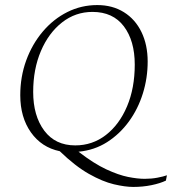

<svg xmlns="http://www.w3.org/2000/svg" viewBox="-20 -591 699 758"><path d="M506 147Q474 147 429.5 136.5Q385 126 331 95.5Q277 65 216 6Q144 -9 102 -68.5Q60 -128 60 -215Q60 -288 83.5 -352.5Q107 -417 149 -466.5Q191 -516 246 -543.5Q301 -571 364 -571Q424 -571 469 -543Q514 -515 538.5 -464.5Q563 -414 563 -348Q563 -283 544 -222Q525 -161 489 -111.5Q453 -62 403 -30Q353 2 290 8Q351 55 399.5 77.5Q448 100 485.5 107.5Q523 115 551 115Q578 115 601.5 110.5Q625 106 639 101L635 122Q612 133 578 140Q544 147 506 147ZM277 -17Q345 -17 398 -58Q451 -99 481.5 -171Q512 -243 512 -336Q512 -430 469 -487Q426 -544 345 -544Q278 -544 225 -502.5Q172 -461 141.5 -389.5Q111 -318 111 -228Q111 -134 154.5 -75.5Q198 -17 277 -17Z"/></svg>

Font: Spectral SC ExtraLight
Style: Italic
Weight: 275
Italic angle: -10°
Designer: Jean-Baptiste Levee
Foundry: Production Type
Version: Version 2.001